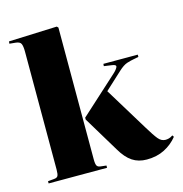

<svg xmlns="http://www.w3.org/2000/svg" viewBox="-113 -871 939 987"><g transform="rotate(-15 356.0 -378.0)"><path d="M28 0V-12L61 -15Q76 -16 81 -24.5Q86 -33 86 -59V-686Q86 -715 80 -728Q74 -741 50 -743L19 -746L20 -758L277 -768L284 -761V-59Q284 -34 289.5 -25Q295 -16 313 -15L339 -12V0ZM548 12Q504 12 471.5 -9.5Q439 -31 411 -79L297 -268V-278L495 -458Q513 -474 519 -487Q525 -500 500 -503L458 -509L459 -521H642V-509L617 -504Q599 -501 579 -494.5Q559 -488 533 -464L442 -380L583 -149Q612 -101 628.5 -81Q645 -61 667 -61Q675 -61 685 -63.5Q695 -66 706 -74L712 -65Q684 -30 643 -9Q602 12 548 12Z"/></g></svg>

Font: Literata 72pt ExtraBold
Style: Regular
Weight: 800
Designer: Latin by Veronika Burian and Jose Scaglione. Greek by Irene Vlachou. Cyrillic by Vera Evstafieva.
Foundry: TypeTogether
Version: Version 3.002